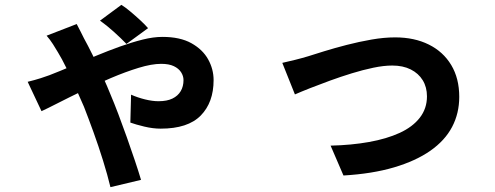

<svg xmlns="http://www.w3.org/2000/svg" viewBox="-20 -682 2040 791"><path d="M501 -501Q479 -524 449 -551Q419 -578 392 -597L480 -662Q495 -653 516.5 -635Q538 -617 558 -598.5Q578 -580 590 -566ZM296 -583Q303 -569 312 -552Q321 -535 326 -524Q341 -497 361.5 -455.5Q382 -414 402 -370Q422 -326 436 -291Q450 -258 467.5 -212Q485 -166 502.5 -116.5Q520 -67 535.5 -21Q551 25 561 59L435 89Q423 39 404.5 -20.5Q386 -80 365 -138Q344 -196 326 -242Q310 -279 291 -321.5Q272 -364 253.5 -402Q235 -440 219 -466Q211 -480 198.5 -499.5Q186 -519 172 -535ZM94 -345Q123 -352 148 -360Q173 -368 183 -372Q227 -389 276 -410Q325 -431 375.5 -452Q426 -473 475 -490.5Q524 -508 568 -519Q612 -530 649 -530Q722 -530 768.5 -504Q815 -478 837.5 -437.5Q860 -397 860 -352Q860 -260 807 -206Q754 -152 642 -152Q610 -152 574.5 -160.5Q539 -169 517 -177L520 -292Q547 -280 577.5 -272.5Q608 -265 633 -265Q668 -265 690.5 -276Q713 -287 724.5 -306.5Q736 -326 736 -352Q736 -369 726 -384.5Q716 -400 696 -409.5Q676 -419 644 -419Q605 -419 551 -402.5Q497 -386 437 -360.5Q377 -335 320 -307.5Q263 -280 218 -257Q173 -234 151 -224Z M1143 -423Q1166 -428 1196 -435.5Q1226 -443 1249 -450Q1274 -458 1316 -471Q1358 -484 1408.5 -497Q1459 -510 1510.5 -519Q1562 -528 1608 -528Q1687 -528 1746.5 -498.5Q1806 -469 1839 -414Q1872 -359 1872 -283Q1872 -215 1842.5 -159Q1813 -103 1753 -61Q1693 -19 1603.5 7.5Q1514 34 1395 41L1342 -82Q1428 -84 1500.5 -97Q1573 -110 1626.5 -134.5Q1680 -159 1709.5 -197Q1739 -235 1739 -285Q1739 -323 1721.5 -351.5Q1704 -380 1672 -396Q1640 -412 1596 -412Q1561 -412 1518 -403Q1475 -394 1429.5 -380Q1384 -366 1340 -350Q1296 -334 1258 -319Q1220 -304 1195 -293Z"/></svg>

Font: Farlight84_Sys_V01
Style: Bold
Weight: 700
Designer: Monotype Design Team, Nadine Chahine and Nizar Qandah
Foundry: Monotype Imaging Inc.
Version: Version 2.004;October 31, 2024;FontCreator 14.0.0.2814 64-bi